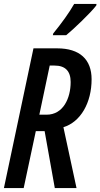

<svg xmlns="http://www.w3.org/2000/svg" viewBox="-21 -961 513 981"><path d="M249 -781H317C353 -810 443 -896 471 -933L472 -941H358C332 -895 294 -843 251 -790ZM-1 0H100L162 -291H207L259 0H370L303 -311C391 -338 447 -436 447 -556C447 -657 387 -714 271 -714H150ZM180 -375 233 -626H258C312 -626 340 -598 340 -542C340 -459 302 -375 217 -375Z"/></svg>

Font: Noto Sans UI Condensed Medium
Style: Italic
Weight: 500
Width: 3
Italic angle: -12°
Designer: Monotype Design Team
Foundry: Monotype Imaging Inc.
Version: Version 1.901